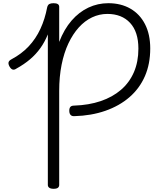

<svg xmlns="http://www.w3.org/2000/svg" viewBox="-20 -1166 1005 1200"><path d="M445 -440Q429 -439 421 -448Q413 -457 413 -474Q413 -490 420 -498Q427 -506 444 -506Q535 -509 609 -534Q683 -559 736 -604.5Q789 -650 817 -715Q845 -780 845 -862Q845 -967 793 -1023Q741 -1079 651 -1079Q601 -1079 555.5 -1057.5Q510 -1036 472.5 -994.5Q435 -953 407.5 -894.5Q380 -836 365 -761.5Q350 -687 350 -598V-10Q350 1 342 7.5Q334 14 315 14Q297 14 288 7.5Q279 1 279 -10V-951Q260 -904 232.5 -865.5Q205 -827 168 -795.5Q131 -764 82 -737Q69 -728 58.5 -731.5Q48 -735 39 -751Q31 -766 33.5 -776.5Q36 -787 51 -795Q115 -829 159.5 -876.5Q204 -924 232.5 -985.5Q261 -1047 275 -1121Q279 -1136 288.5 -1141Q298 -1146 315 -1146Q332 -1146 341 -1140.5Q350 -1135 350 -1123V-904Q381 -984 427.5 -1037.5Q474 -1091 532.5 -1118.5Q591 -1146 657 -1146Q736 -1146 795 -1112Q854 -1078 886.5 -1014.5Q919 -951 919 -863Q919 -766 885.5 -689.5Q852 -613 789 -558.5Q726 -504 638.5 -473.5Q551 -443 445 -440Z"/></svg>

Font: Playwrite BR Light
Style: Regular
Weight: 300
Version: Version 1.003